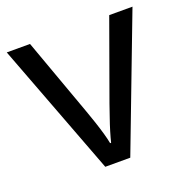

<svg xmlns="http://www.w3.org/2000/svg" viewBox="-102 -632 712 729"><g transform="rotate(-20 254.0 -268.0)"><path d="M203 0 0 -536H94L208 -220Q216 -198 225 -171Q234 -144 241 -119.5Q248 -95 251 -78H255Q259 -95 266.5 -120Q274 -145 283.5 -172Q293 -199 300 -220L414 -536H508L304 0Z"/></g></svg>

Font: Noto Sans Gujarati
Style: Regular
Weight: 400
Designer: Jelle Bosma - Monotype Design Team, Universal Thirst
Foundry: Monotype Imaging Inc.
Version: Version 2.102